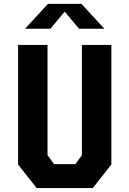

<svg xmlns="http://www.w3.org/2000/svg" viewBox="-20 -959 660 979"><path d="M72.2 -120.2V-730H222.3V-168.1L255.4 -122.1H364.6L397.7 -168.1V-730H547.8V-120.2L453.2 0H166.8ZM224.8 -939.4H395.2L512.2 -812.5H383L297.7 -914.5H322.3L237 -812.5H107.8Z"/></svg>

Font: Monaspace Krypton Var
Style: Regular
Weight: 400
Designer: Riley Cran and the Lettermatic Team
Version: Version 1.101 (Monaspace Krypton Var)